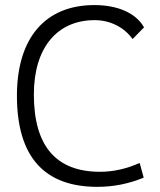

<svg xmlns="http://www.w3.org/2000/svg" viewBox="-20 -723 626 753"><path d="M361.8 9.8C424.3 9.8 484.9 -2 543.5 -26.4L527.8 -84C476.1 -61 425.3 -49.3 372.1 -49.3C199.7 -49.3 112.8 -150.4 112.8 -352.5C112.8 -538.6 206.5 -644 351.1 -644C411.6 -644 466.3 -616.7 500 -569.8L544.9 -615.7C513.7 -671.4 442.4 -703.1 350.1 -703.1C156.7 -703.1 46.4 -573.2 46.4 -347.7C46.4 -109.4 152.3 9.8 361.8 9.8Z"/></svg>

Font: Cascadia Code PL Light
Style: Regular
Weight: 300
Monospace: yes
Designer: Aaron Bell
Foundry: Saja Typeworks
Version: Version 2404.023